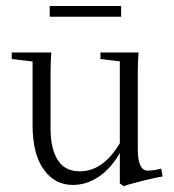

<svg xmlns="http://www.w3.org/2000/svg" viewBox="-20 -612 585 647"><path d="M147.5 -555.7V-591.8H388.2V-555.7ZM225.6 11.2Q164.1 11.2 127 -41.3Q89.8 -93.8 89.8 -189.5V-404.8L19.5 -413.1V-435.1H152.8Q150.4 -400.9 150.4 -370.1V-178.2Q150.4 -111.8 174.3 -73.2Q198.2 -34.7 249 -34.7Q327.6 -34.7 383.8 -129.4V-405.3L318.4 -413.1V-435.1H446.8Q444.3 -400.9 444.3 -370.1V-109.9Q444.3 -37.1 477.5 -37.1Q499 -37.1 523.4 -43.9L527.8 -17.1Q510.7 -15.1 458.5 -2.2Q406.2 10.7 397.9 15.6L383.8 6.3V-96.7Q355 -45.4 313.7 -17.1Q272.5 11.2 225.6 11.2Z"/></svg>

Font: Elstob Light
Style: Regular
Weight: 300
Designer: Peter S. Baker
Version: Version 1.015